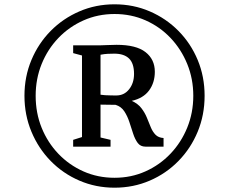

<svg xmlns="http://www.w3.org/2000/svg" viewBox="-20 -932 1063 891"><path d="M93.5 -487.5Q93.5 -576.5 125.8 -653.5Q158 -730.5 215.2 -788.5Q272.5 -846.5 348.5 -879.2Q424.5 -912 511.5 -912Q599 -912 675 -879.2Q751 -846.5 808.2 -788.5Q865.5 -730.5 897.5 -653.5Q929.5 -576.5 929.5 -487.5Q929.5 -398.5 897.5 -321Q865.5 -243.5 808.2 -185Q751 -126.5 675 -93.8Q599 -61 511.5 -61Q424.5 -61 348.5 -93.8Q272.5 -126.5 215.2 -185Q158 -243.5 125.8 -321Q93.5 -398.5 93.5 -487.5ZM145.5 -487.5Q145.5 -408 173.2 -339.2Q201 -270.5 251 -218.2Q301 -166 367.5 -136.5Q434 -107 511.5 -107Q589 -107 655.2 -136.8Q721.5 -166.5 771.2 -218.8Q821 -271 849 -340Q877 -409 877 -487.5Q877 -566 849 -634.8Q821 -703.5 771.5 -755.8Q722 -808 655.5 -837.5Q589 -867 511.5 -867Q434 -867 367.2 -837.2Q300.5 -807.5 250.8 -755.5Q201 -703.5 173.2 -634.8Q145.5 -566 145.5 -487.5ZM360.5 -296V-674.5L319.5 -685.5V-721.5H401Q424 -721 441.5 -721.5Q459 -722 477 -722.8Q495 -723.5 521 -724Q612 -724 655.2 -690.2Q698.5 -656.5 698.5 -599Q698.5 -548.5 671.8 -512.2Q645 -476 591.5 -464Q620 -451 636 -430.2Q652 -409.5 661.5 -386.2Q671 -363 679.5 -342Q688 -321 701.5 -307Q715 -293 739 -291.5V-251.5H655Q632 -251.5 619.2 -268.5Q606.5 -285.5 598 -311.5Q589.5 -337.5 580.5 -365.2Q571.5 -393 557 -415.2Q542.5 -437.5 516.5 -445.5L446.5 -446.5V-294L493 -283V-251.5H319.5V-283ZM446.5 -492.5Q454 -491 467.8 -490.2Q481.5 -489.5 496 -489.2Q510.5 -489 520 -489Q556.5 -489 579.2 -517.8Q602 -546.5 602 -589Q602 -638 578.8 -660.5Q555.5 -683 510.5 -683Q495 -683 479.8 -682.2Q464.5 -681.5 446.5 -678Z"/></svg>

Font: Merriweather 72pt SemiBold
Style: Regular
Weight: 600
Version: Version 2.100